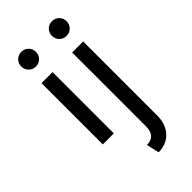

<svg xmlns="http://www.w3.org/2000/svg" viewBox="-253 -649 923 923"><g transform="rotate(-45 208.5 -188.0)"><path d="M104.2 -491.7C132.6 -491.7 154.2 -513.9 154.2 -541.7C154.2 -570.1 132.6 -591.7 104.2 -591.7C76.4 -591.7 54.2 -570.1 54.2 -541.7C54.2 -513.9 76.4 -491.7 104.2 -491.7ZM312.5 -491.7C341 -491.7 362.5 -513.9 362.5 -541.7C362.5 -570.1 341 -591.7 312.5 -591.7C284.7 -591.7 262.5 -570.1 262.5 -541.7C262.5 -513.9 284.7 -491.7 312.5 -491.7ZM66.7 0H141.7V-416.7H66.7ZM229.9 216.7C298.6 216.7 350 169.4 350 86.1V-416.7H275V84.7C275 135.4 248.6 152.1 214.6 152.1Z"/></g></svg>

Font: Afacad
Style: Regular
Weight: 400
Designer: Kristian Moeller
Foundry: Dicotype
Version: Version 1.000